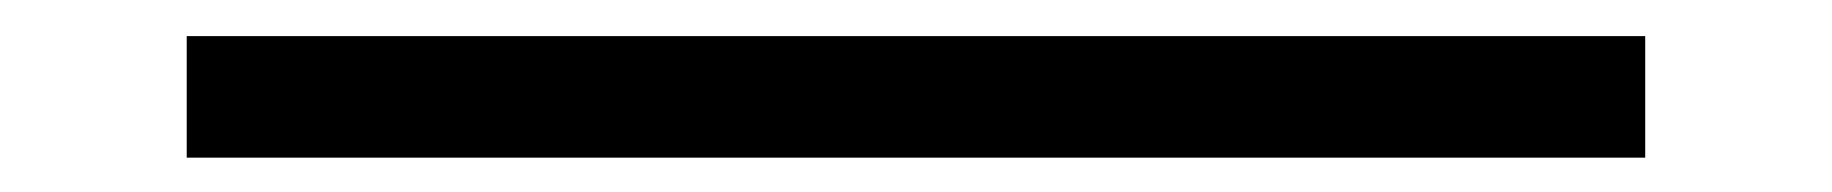

<svg xmlns="http://www.w3.org/2000/svg" viewBox="-20 -435 1040 109"><path d="M914 -414.5V-345.5H86V-414.5Z"/></svg>

Font: Murecho Thin
Style: Regular
Weight: 100
Designer: Neil Summerour
Foundry: Positype
Version: Version 1.010